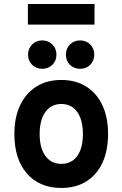

<svg xmlns="http://www.w3.org/2000/svg" viewBox="-20 -919 606 951"><path d="M283.8 12Q175.8 12 113.5 -59.5Q51.2 -130.9 51.2 -255Q51.2 -337.2 79.6 -397.4Q108 -457.5 160.2 -490.2Q212.5 -523 283.8 -523Q355 -523 406.9 -490.4Q458.9 -457.9 487.1 -397.9Q515.2 -337.9 515.2 -255.4Q515.2 -172.6 487.2 -112.7Q459.3 -52.7 407.4 -20.4Q355.4 12 283.8 12ZM283.8 -107.4Q334.5 -107.4 362.6 -146.4Q390.6 -185.3 390.6 -255.4Q390.6 -325.7 362.2 -364.9Q333.9 -404 283.8 -404Q233.5 -404 204.9 -364.5Q176.4 -325 176.4 -255Q176.4 -185.8 204.9 -146.6Q233.5 -107.4 283.8 -107.4ZM377 -578.2Q346.4 -578.2 326.4 -598.1Q306.4 -618 306.4 -648.2Q306.4 -678.4 326.4 -698.6Q346.4 -718.8 377 -718.8Q406.9 -718.8 427 -698.6Q447 -678.4 447 -648.2Q447 -618 427 -598.1Q406.9 -578.2 377 -578.2ZM189 -578.2Q159 -578.2 139 -598.1Q119 -618 119 -648.2Q119 -678.4 139 -698.6Q159 -718.8 189 -718.8Q219.2 -718.8 239.4 -698.6Q259.6 -678.4 259.6 -648.2Q259.6 -618 239.4 -598.1Q219.2 -578.2 189 -578.2ZM118.2 -797V-899.2H448.2V-797Z"/></svg>

Font: Overpass
Style: Regular
Weight: 400
Designer: Delve Withrington, Dave Bailey, Thomas Jockin
Foundry: Delve Fonts LLC
Version: Version 4.000